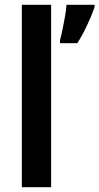

<svg xmlns="http://www.w3.org/2000/svg" viewBox="-20 -780 414 800"><path d="M193 0H71V-760H193ZM374 -750Q363 -718 343.5 -676Q324 -634 302 -600H230V-613Q235 -630 240.5 -657Q246 -684 251 -712Q256 -740 257 -760H374Z"/></svg>

Font: Noto Sans Khmer SemiCondensed SemiBold
Style: Regular
Weight: 600
Width: 4
Designer: Danh Hong and the Monotype Design Team
Foundry: Monotype Imaging Inc.
Version: Version 2.004; ttfautohint (v1.8.4.7-5d5b)